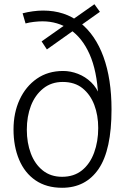

<svg xmlns="http://www.w3.org/2000/svg" viewBox="-20 -880 589 909"><path d="M274 9Q200 9 148.5 -26Q97 -61 70.5 -124Q44 -187 44 -267Q44 -346 73 -408.5Q102 -471 154.5 -507.5Q207 -544 279 -544Q314 -544 349 -530.5Q384 -517 411.5 -490.5Q439 -464 453 -425H445Q439 -545 404 -623.5Q369 -702 311 -740.5Q253 -779 181 -779Q163 -779 141 -776.5Q119 -774 101 -769L87 -817Q110 -823 135.5 -826.5Q161 -830 184 -830Q287 -830 359.5 -772.5Q432 -715 470 -610.5Q508 -506 508 -362Q508 -170 447 -80.5Q386 9 274 9ZM274 -43Q330 -43 368 -73.5Q406 -104 425.5 -157Q445 -210 445 -274Q445 -334 426.5 -383Q408 -432 371 -462Q334 -492 277 -492Q223 -492 184.5 -461Q146 -430 126.5 -379.5Q107 -329 107 -266Q107 -204 126 -153.5Q145 -103 182.5 -73Q220 -43 274 -43ZM202 -646 177 -684 427 -860 453 -824Z"/></svg>

Font: Yaldevi Light
Style: Regular
Weight: 300
Designer: Sol Matas, Rajitha Manaperi, Kosala Senevirathne
Foundry: Mooniak
Version: Version 1.100